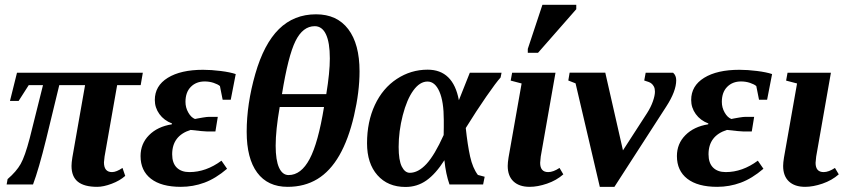

<svg xmlns="http://www.w3.org/2000/svg" viewBox="-20 -758 3478 789"><path d="M379.4 9.8Q326.2 9.8 300 -11.2Q273.9 -32.2 273.9 -76.2Q273.9 -89.4 277.3 -110.8L329.6 -408.2H223.6L169.9 -187Q139.2 -62.5 115.7 0H7.3L11.2 -22Q47.4 -53.2 64.9 -84.2Q82.5 -115.2 102.1 -189.9L156.7 -408.2H98.1L56.6 -343.3H21L49.8 -459H566.9L558.1 -408.2H461.4L409.7 -114.7L407.2 -90.8Q407.2 -50.8 440.4 -50.8Q458 -50.8 483.4 -67.9L494.6 -35.2Q472.7 -15.6 439 -2.9Q405.3 9.8 379.4 9.8Z M814.5 -471.2Q848.1 -471.2 887 -466.3Q925.8 -461.4 948.7 -453.6L928.2 -348.1H895L883.8 -404.3Q875.5 -411.6 857.9 -417.5Q840.3 -423.3 821.3 -423.3Q786.1 -423.3 764.2 -401.1Q742.2 -378.9 742.2 -339.4Q742.2 -315.9 753.7 -295.7Q765.1 -275.4 781.2 -269Q786.1 -270 792 -271.2Q797.9 -272.5 814.2 -275.1Q830.6 -277.8 838.4 -277.8H875L865.2 -217.8H830.1Q817.4 -217.8 763.2 -224.1Q687.5 -200.2 687.5 -124Q687.5 -87.9 706.3 -69.3Q725.1 -50.8 758.3 -50.8Q826.7 -50.8 890.1 -97.7L913.1 -64.5Q866.2 -24.4 819.8 -7.3Q773.4 9.8 723.1 9.8Q643.1 9.8 600.3 -23.4Q557.6 -56.6 557.6 -116.7Q557.6 -167.5 592.5 -202.6Q627.4 -237.8 686 -247.1L687 -250.5Q653.8 -263.2 635 -289.3Q616.2 -315.4 616.2 -347.2Q616.2 -405.3 669.4 -438.2Q722.7 -471.2 814.5 -471.2Z M1278.8 -699.2Q1364.7 -699.2 1411.1 -638.2Q1457.5 -577.1 1457.5 -464.8Q1457.5 -380.4 1434.8 -282.7Q1412.1 -185.1 1374.5 -119.6Q1336.9 -54.2 1284.2 -22.2Q1231.4 9.8 1162.1 9.8Q1080.1 9.8 1036.9 -48.6Q993.7 -106.9 993.7 -216.3Q993.7 -330.6 1029.1 -454.1Q1064.5 -577.6 1126.2 -638.4Q1188 -699.2 1278.8 -699.2ZM1273.4 -650.4Q1224.6 -650.4 1194.3 -589.4Q1164.1 -528.3 1138.7 -371.1H1320.8Q1335.4 -460 1335.4 -518.1Q1335.4 -583 1319.6 -616.7Q1303.7 -650.4 1273.4 -650.4ZM1129.4 -318.4Q1112.8 -223.1 1112.8 -159.2Q1112.8 -99.6 1126.7 -69.1Q1140.6 -38.6 1166 -38.6Q1217.3 -38.6 1252.4 -104.7Q1287.6 -170.9 1311.5 -318.4Z M1971.7 -31.7 1965.3 0H1827.1Q1812 -42.5 1806.2 -99.6Q1770.5 -43.5 1732.4 -16.6Q1694.3 10.3 1646.5 10.3Q1573.7 10.3 1531 -38.1Q1488.3 -86.4 1488.3 -169.4Q1488.3 -257.8 1520.5 -326.7Q1552.7 -395.5 1610.6 -433.6Q1668.5 -471.7 1737.3 -471.7Q1842.3 -471.7 1865.7 -346.2L1910.6 -459H2041L2037.1 -439.5Q2019 -419.9 1978.3 -361.1Q1937.5 -302.2 1894 -231.9Q1901.4 -162.1 1911.9 -114.7Q1922.4 -67.4 1943.8 -39.1ZM1803.7 -264.6Q1803.7 -340.8 1785.6 -381.8Q1767.6 -422.9 1736.8 -422.9Q1705.1 -422.9 1678.5 -386.2Q1651.9 -349.6 1635 -283.9Q1618.2 -218.3 1618.2 -154.3Q1618.2 -99.1 1631.1 -73.5Q1644 -47.9 1664.1 -47.9Q1698.7 -47.9 1732.4 -84.2Q1766.1 -120.6 1803.2 -203.1L1803.7 -235.4Z M2156.7 9.8Q2113.8 9.8 2090.1 -12.5Q2066.4 -34.7 2066.4 -76.2Q2066.4 -89.4 2069.8 -110.8L2123.5 -415L2078.6 -426.8L2084.5 -459H2262.7L2202.1 -114.7L2199.7 -88.9Q2199.7 -50.8 2232.9 -50.8Q2253.4 -50.8 2279.3 -67.9L2294.9 -41.5Q2266.6 -16.6 2228 -3.4Q2189.5 9.8 2156.7 9.8ZM2148.9 -541V-557.1L2209 -738.3H2348.1V-720.2L2190.9 -541Z M2467.3 -459.5 2540 -140.1 2639.2 -293.5Q2654.8 -317.9 2663.1 -341.8Q2671.4 -365.7 2671.4 -381.3Q2671.4 -394 2667.2 -402.1Q2663.1 -410.2 2656.2 -415.5Q2649.4 -420.9 2627.4 -427.2L2633.3 -459H2746.1Q2758.8 -447.8 2758.8 -428.2Q2758.8 -383.3 2718.3 -320.8L2504.9 9.8H2444.8L2345.2 -415.5L2315.4 -427.2L2320.8 -459.5Z M3018.6 -471.2Q3052.2 -471.2 3091.1 -466.3Q3129.9 -461.4 3152.8 -453.6L3132.3 -348.1H3099.1L3087.9 -404.3Q3079.6 -411.6 3062 -417.5Q3044.4 -423.3 3025.4 -423.3Q2990.2 -423.3 2968.3 -401.1Q2946.3 -378.9 2946.3 -339.4Q2946.3 -315.9 2957.8 -295.7Q2969.2 -275.4 2985.4 -269Q2990.2 -270 2996.1 -271.2Q3002 -272.5 3018.3 -275.1Q3034.7 -277.8 3042.5 -277.8H3079.1L3069.3 -217.8H3034.2Q3021.5 -217.8 2967.3 -224.1Q2891.6 -200.2 2891.6 -124Q2891.6 -87.9 2910.4 -69.3Q2929.2 -50.8 2962.4 -50.8Q3030.8 -50.8 3094.2 -97.7L3117.2 -64.5Q3070.3 -24.4 3023.9 -7.3Q2977.5 9.8 2927.2 9.8Q2847.2 9.8 2804.4 -23.4Q2761.7 -56.6 2761.7 -116.7Q2761.7 -167.5 2796.6 -202.6Q2831.5 -237.8 2890.1 -247.1L2891.1 -250.5Q2857.9 -263.2 2839.1 -289.3Q2820.3 -315.4 2820.3 -347.2Q2820.3 -405.3 2873.5 -438.2Q2926.8 -471.2 3018.6 -471.2Z M3288.6 9.8Q3245.6 9.8 3221.9 -12.5Q3198.2 -34.7 3198.2 -76.2Q3198.2 -89.4 3201.7 -110.8L3255.4 -415L3210.4 -426.8L3216.3 -459H3394.5L3334 -114.7L3331.5 -88.9Q3331.5 -50.8 3364.7 -50.8Q3385.3 -50.8 3411.1 -67.9L3426.8 -41.5Q3398.4 -16.6 3359.9 -3.4Q3321.3 9.8 3288.6 9.8Z"/></svg>

Font: Tinos
Style: Bold Italic
Weight: 700
Italic angle: -16.333°
Designer: Steve Matteson
Foundry: Monotype Imaging Inc.
Version: Version 1.23